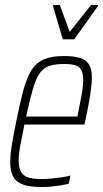

<svg xmlns="http://www.w3.org/2000/svg" viewBox="-20 -743 414 771"><path d="M148 8Q103 8 75 -1Q47 -10 34 -32Q21 -54 21 -92Q21 -121 27.5 -160.5Q34 -200 45 -254Q60 -329 73.5 -379.5Q87 -430 106 -460.5Q125 -491 156 -504.5Q187 -518 237 -518Q278 -518 302.5 -510Q327 -502 338 -483Q349 -464 349 -432Q349 -414 345.5 -386.5Q342 -359 336 -325.5Q330 -292 322 -256L319 -243H78Q68 -194 61.5 -158.5Q55 -123 55 -98Q55 -70 64 -53.5Q73 -37 93.5 -30.5Q114 -24 147 -24Q165 -24 186 -26Q207 -28 227.5 -31Q248 -34 263 -38L256 -5Q244 -2 226 1Q208 4 187.5 6Q167 8 148 8ZM85 -275H291L295 -296Q301 -326 307.5 -361Q314 -396 314 -422Q314 -450 305.5 -463.5Q297 -477 280.5 -481.5Q264 -486 239 -486Q202 -486 178.5 -478.5Q155 -471 139.5 -449Q124 -427 112 -385.5Q100 -344 85 -275ZM232 -585 193 -718 194 -723H220L260 -615L346 -723H374L373 -718L278 -585Z"/></svg>

Font: Saira Condensed Thin
Style: Italic
Weight: 250
Width: 3
Italic angle: -12°
Designer: Hector Gatti with collaboration of the Omnibus-Type team
Foundry: Omnibus-Type
Version: Version 1.101